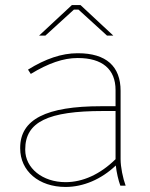

<svg xmlns="http://www.w3.org/2000/svg" viewBox="-20 -736 593 761"><path d="M429 -595 299 -716H265L135 -595H160L273 -698H291L404 -595ZM240 5C310 5 381 -25 439 -80C442 -52 449 -22 457 0H478C467 -30 458 -74 458 -105V-376C458 -473 401 -525 289 -525H287C225 -525 160 -503 91 -460L102 -443C171 -485 231 -506 287 -506H289C385 -506 438 -462 438 -379V-315H381C163 -315 60 -263 60 -150V-148C60 -58 134 5 240 5ZM240 -14C148 -14 80 -70 80 -142V-144C80 -253 171 -296 388 -296H438V-105C377 -45 308 -14 240 -14Z"/></svg>

Font: Fixel Text Thin
Style: Regular
Weight: 100
Width: 4
Designer: AlfaBravo + MacPaw
Foundry: Kyrylo Tkachov, Marchela Mozhyna, Serhii Makarenko, Maria Weinstein, Zakhar Kryvoshyya
Version: Version 1.211